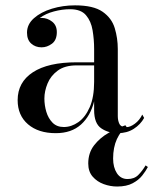

<svg xmlns="http://www.w3.org/2000/svg" viewBox="-20 -488 573 718"><path d="M533 136.5Q525.5 151 512.2 168Q499 185 476.2 197.2Q453.5 209.5 418 209.5Q392.5 209.5 367.8 200.5Q343 191.5 326.5 172.5Q310 153.5 310 123.5Q310 83.5 332 55.2Q354 27 386.2 8.8Q418.5 -9.5 449 -19.5L454.5 -11.5Q431.5 1 417.2 32Q403 63 403 105Q403 138 417.2 159.8Q431.5 181.5 457 181.5Q482 181.5 497 166.5Q512 151.5 524.5 130.5ZM266.5 -255H332V-304.5Q332 -340.5 326.2 -374.8Q320.5 -409 301.5 -431.2Q282.5 -453.5 242.5 -453.5Q212.5 -453.5 181.5 -445.2Q150.5 -437 128.5 -420.5Q132 -421 135.5 -421Q157 -421 174.8 -407.2Q192.5 -393.5 192.5 -368Q192.5 -338 174.2 -324.5Q156 -311 135.5 -311Q112.5 -311 96.8 -325Q81 -339 81 -366Q81 -397 107 -420Q133 -443 174 -455.5Q215 -468 260.5 -468Q329.5 -468 363.8 -444Q398 -420 409.2 -382.5Q420.5 -345 420.5 -304.5V-54Q420.5 -37 426.5 -24.8Q432.5 -12.5 452.5 -12.5Q467 -12.5 484.5 -25.5Q502 -38.5 512 -59.5L519 -47Q505.5 -22.5 480.2 -6.2Q455 10 420.5 10Q385.5 10 358.8 -8Q332 -26 332 -76.5V-109Q318.5 -54.5 282.8 -22.2Q247 10 188.5 10Q123.5 10 84.8 -23.2Q46 -56.5 46 -113.5Q46 -180.5 103 -217.8Q160 -255 266.5 -255ZM218.5 -13Q247 -13 273 -31.2Q299 -49.5 315.5 -87Q332 -124.5 332 -182V-243.5H266.5Q222.5 -243.5 196 -224Q169.5 -204.5 157.8 -175.8Q146 -147 146 -119.5Q146 -94.5 153.2 -70Q160.5 -45.5 176.5 -29.2Q192.5 -13 218.5 -13Z"/></svg>

Font: Bodoni Moda 16pt
Style: Regular
Weight: 400
Version: Version 2.3